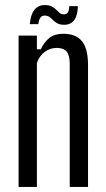

<svg xmlns="http://www.w3.org/2000/svg" viewBox="-20 -741 420 761"><path d="M53.7 0V-600H126.2V-545.7H141.5Q156.1 -575.4 176.5 -591.3Q197 -607.2 231.2 -607.2Q279.4 -607.2 303.9 -578.9Q328.4 -550.7 328.9 -484.7V0H256.4V-489.8Q256 -522.7 243.8 -536.9Q231.6 -551.1 204.8 -551.1Q179.2 -551.1 157.7 -535.6Q136.1 -520.1 126.2 -491.4V0ZM254.5 -716.6H288.6Q288 -680.2 274.2 -661.5Q260.5 -642.8 234.7 -642.8Q217.5 -642.8 207.6 -648.3Q197.6 -653.7 190.6 -661Q183.6 -668.3 176.1 -673.8Q168.5 -679.2 156.4 -679.2Q145.5 -679.2 139.7 -670.4Q133.8 -661.6 131.8 -645.4H98.2Q101.4 -683.3 116.5 -702.1Q131.5 -720.9 157.4 -720.9Q175.2 -720.9 185.5 -715.3Q195.8 -709.8 202.7 -702.6Q209.6 -695.4 216.2 -689.8Q222.8 -684.2 233.9 -684.2Q244.6 -684.2 249.4 -692.5Q254.3 -700.8 254.5 -716.6Z"/></svg>

Font: Big Shoulders Thin
Style: Regular
Weight: 100
Designer: Patric King
Foundry: XO Type Co
Version: Version 2.002